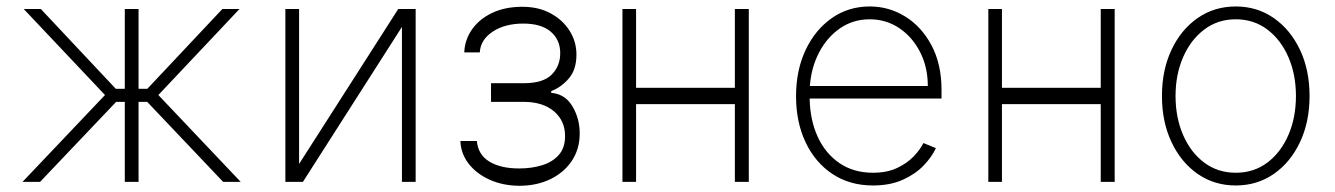

<svg xmlns="http://www.w3.org/2000/svg" viewBox="-20 -574 4213 606"><path d="M51.1 0 311.4 -274.1 55 -545.5H109L345.5 -293.7H373.9V-545.5H417.3V-293.7H445L681.8 -545.5H735.8L479.8 -274.1L739.7 0H684.3L444.6 -252.5H417.3V0H373.9V-252.5H346.6L106.5 0Z M924 -56.5 1236.9 -545.5H1291.9V0H1248.6V-489L936.1 0H880.7V-545.5H924Z M1433.2 -128.9H1485.1Q1489 -85.6 1524.7 -63.9Q1560.4 -42.3 1618.6 -42.3Q1658 -42.3 1690.9 -52.4Q1723.7 -62.5 1743.6 -84.9Q1763.5 -107.2 1763.5 -144.5Q1763.5 -192.8 1728.7 -222.5Q1693.9 -252.1 1634.2 -252.5H1529.8V-311.4H1634.2Q1693.9 -311.4 1721.1 -338.4Q1748.2 -365.4 1748.2 -406.2Q1748.2 -448.5 1718.2 -474.1Q1688.2 -499.6 1631.7 -499.6Q1573.9 -499.6 1535.3 -474.3Q1496.8 -448.9 1494.3 -408.7H1445.3Q1447.1 -449.2 1470.3 -481.9Q1493.6 -514.6 1534.1 -533.6Q1574.6 -552.6 1628.6 -552.6Q1680 -552.6 1718.4 -531.6Q1756.7 -510.7 1778.1 -476.4Q1799.4 -442.1 1799.4 -401.6Q1799.4 -354 1775 -326Q1750.7 -297.9 1719.8 -286.6V-280.9Q1763.5 -277.3 1786.6 -238.6Q1809.7 -199.9 1809.7 -153.1Q1809.7 -103.7 1785 -66.6Q1760.3 -29.5 1717.5 -8.7Q1674.7 12.1 1620 12.4Q1567.1 12.1 1525.2 -6.9Q1483.3 -25.9 1458.8 -57.9Q1434.3 -89.8 1433.2 -128.9Z M2299.4 -296.9V-545.5H2343.4V0H2299.4V-245.4H1987.6V0H1944.6V-545.5H1987.6V-296.9Z M2735.4 11.4Q2661.6 11.4 2606.9 -25.2Q2552.2 -61.8 2522.4 -125.4Q2492.5 -188.9 2492.5 -270.2Q2492.5 -351.9 2522.5 -415.8Q2552.6 -479.8 2605.1 -516.7Q2657.7 -553.6 2725.1 -553.6Q2786.2 -553.6 2837.7 -521.5Q2889.2 -489.3 2920.5 -430.2Q2951.7 -371.1 2951.7 -290.1V-263.1H2535.5Q2536.6 -196 2560.5 -143.1Q2584.5 -90.2 2629.1 -59.5Q2673.7 -28.8 2735.4 -28.8Q2779.8 -28.8 2811.6 -43.9Q2843.4 -58.9 2864 -80.6Q2884.6 -102.3 2894.5 -122.5L2933.9 -106.5Q2921.5 -79.2 2895.4 -51.8Q2869.3 -24.5 2829.4 -6.6Q2789.4 11.4 2735.4 11.4ZM2536.2 -302.6H2908.4Q2908.4 -361.9 2884.2 -409.4Q2860.1 -457 2818.5 -485.1Q2777 -513.1 2725.1 -513.1Q2673.3 -513.1 2632.3 -485.3Q2591.3 -457.4 2565.9 -409.6Q2540.5 -361.9 2536.2 -302.6Z M3454.2 -296.9V-545.5H3498.2V0H3454.2V-245.4H3142.4V0H3099.4V-545.5H3142.4V-296.9Z M3880.3 11.4Q3812.9 11.4 3760.3 -25Q3707.7 -61.4 3677.6 -125.4Q3647.4 -189.3 3647.4 -271Q3647.4 -353 3677.6 -416.9Q3707.7 -480.8 3760.3 -517.2Q3812.9 -553.6 3880.3 -553.6Q3947.8 -553.6 4000.4 -517Q4052.9 -480.5 4083.1 -416.7Q4113.3 -353 4113.3 -271Q4113.3 -189.3 4083.1 -125.4Q4052.9 -61.4 4000.4 -25Q3947.8 11.4 3880.3 11.4ZM3880.3 -28.8Q3937.9 -28.8 3980.5 -61.1Q4023.1 -93.4 4046.7 -148.4Q4070.3 -203.5 4070.3 -271Q4070.3 -338.4 4046.7 -393.3Q4023.1 -448.2 3980.3 -480.6Q3937.5 -513.1 3880.3 -513.1Q3823.5 -513.1 3780.7 -480.6Q3737.9 -448.2 3714.1 -393.3Q3690.3 -338.4 3690.3 -271Q3690.3 -203.5 3714 -148.4Q3737.6 -93.4 3780.4 -61.1Q3823.2 -28.8 3880.3 -28.8Z"/></svg>

Font: Inter UI Extra Light
Style: Regular
Weight: 200
Designer: Rasmus Andersson
Foundry: rsms
Version: 3.2;8d6f07862